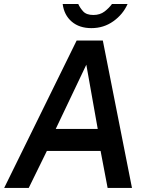

<svg xmlns="http://www.w3.org/2000/svg" viewBox="-22 -922 738 942"><path d="M-1.5 0 354 -723H482.5L625.5 0H506L471.5 -181.5H208L119 0ZM251.5 -289.5H457.5L401.5 -604.5ZM426.5 -784Q367 -784 329.8 -816Q292.5 -848 285.5 -902.5H362Q370 -884 386 -866.2Q402 -848.5 436 -848.5Q468.5 -848.5 490.8 -865.5Q513 -882.5 527.5 -902.5H604Q581.5 -851.5 534.2 -817.8Q487 -784 426.5 -784Z"/></svg>

Font: Public Sans SemiBold
Style: Italic
Weight: 600
Italic angle: -8°
Designer: The Public Sans project authors (U.S. Web Design System). Libre Franklin designed by Pablo Impallari and Rodrigo Fuenzal
Version: Version 1.007; ttfautohint (v1.8.1) -l 8 -r 50 -G 200 -x 14 